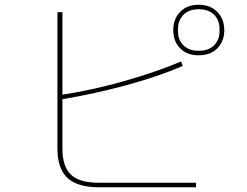

<svg xmlns="http://www.w3.org/2000/svg" viewBox="-20 -810 1040 809"><path d="M925 -683Q925 -636 896 -606.5Q867 -577 817 -577Q768 -577 739 -606.5Q710 -636 710 -683Q710 -730 739 -760Q768 -790 817 -790Q866 -790 895.5 -760Q925 -730 925 -683ZM905 -678V-688Q905 -725 882 -748Q859 -771 817 -771Q776 -771 753 -747.5Q730 -724 730 -688V-678Q730 -642 753 -619Q776 -596 817 -596Q859 -596 882 -619Q905 -642 905 -678ZM243 -184Q243 -108 279 -74Q315 -40 396 -40H806V-21H396Q306 -21 264 -60.5Q222 -100 222 -184V-759H243V-411Q372 -431 504 -468.5Q636 -506 743 -551L750 -532Q648 -488 514 -451.5Q380 -415 243 -392Z"/></svg>

Font: IBM Plex Sans JP Thin
Style: Regular
Weight: 100
Designer: Mike Abbink; Paul van der Laan; Pieter van Rosmalen; Wujin Sim; Yejin Wi; Jinhee Kim; Boomi Park; Yona Kim; Kichan Ma
Foundry: Sandoll Inc.
Version: Version 1.001